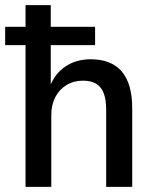

<svg xmlns="http://www.w3.org/2000/svg" viewBox="-23 -725 603 745"><path d="M76 0V-550H-3V-621H76V-705H174V-621H346V-550H174V-385H169Q188 -438 230 -466.5Q272 -495 329 -495Q409 -495 449.5 -447.5Q490 -400 490 -305V0H389V-299Q389 -337 380 -362Q371 -387 351 -399.5Q331 -412 299 -412Q263 -412 235 -395Q207 -378 191.5 -348Q176 -318 176 -278V0Z"/></svg>

Font: Nunito Sans 10pt SemiCondensed SemiBold
Style: Regular
Weight: 600
Width: 4
Designer: Vernon Adams
Foundry: Vernon Adams
Version: Version 3.101;gftools[0.9.27]